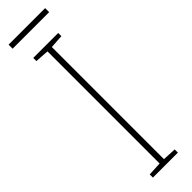

<svg xmlns="http://www.w3.org/2000/svg" viewBox="-286 -818 810 810"><g transform="rotate(-45 119.0 -413.5)"><path d="M229 -827H11V-803H229ZM194 0V-19L133 -22V-691L194 -695V-714H45V-695L107 -691V-22L45 -19V0Z"/></g></svg>

Font: Noto Sans Gurmukhi Condensed Thin
Style: Regular
Weight: 100
Width: 3
Designer: Jelle Bosma - Monotype Design Team
Foundry: Monotype Imaging Inc.
Version: Version 2.004